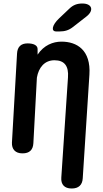

<svg xmlns="http://www.w3.org/2000/svg" viewBox="-20 -835 585 1093"><path d="M170 -20 190 -393C200 -451 234 -492 290 -492C347 -492 372 -459 367 -394L329 176C326 215 347 238 387 238H389C427 238 449 218 451 180L489 -410C498 -550 418 -598 330 -598C282 -598 230 -578 194 -524V-556C194 -576 173 -588 137 -588C100 -588 79 -569 77 -530L48 -24C46 15 68 38 107 38H109C147 38 168 19 170 -20ZM300 -656H320C349 -656 372 -663 395 -681L472 -741C517 -776 504 -815 449 -815C419 -815 397 -807 375 -786L316 -730C276 -692 269 -656 300 -656Z"/></svg>

Font: 寒蝉团圆体 Round
Style: Regular
Weight: 500
Designer: 寒蝉字型
Version: Version 2.700;Glyphs 3.1.1 (3135)